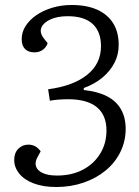

<svg xmlns="http://www.w3.org/2000/svg" viewBox="-20 -736 559 770"><path d="M456 -556Q456 -517 439 -484Q422 -451 391 -425Q360 -399 316 -383V-375Q372 -369 409 -350Q446 -331 465 -298Q484 -265 484 -219Q484 -170 463 -127Q442 -84 404 -52.5Q366 -21 315 -3.5Q264 14 206 14Q153 14 115 -0.5Q77 -15 57 -40Q37 -65 37 -94Q37 -123 53.5 -139.5Q70 -156 94 -156Q109 -156 121.5 -149Q134 -142 143 -129L130 -105Q119 -85 124.5 -68.5Q130 -52 151.5 -42Q173 -32 209 -32Q268 -32 312.5 -55.5Q357 -79 382 -120Q407 -161 407 -213Q407 -274 368.5 -306Q330 -338 253 -338Q234 -338 214.5 -336.5Q195 -335 180 -332L173 -378Q273 -391 329 -435.5Q385 -480 385 -551Q385 -609 351.5 -640Q318 -671 252 -671Q210 -671 182 -658Q154 -645 146 -625.5Q138 -606 155 -583L171 -563Q166 -547 152 -536.5Q138 -526 118 -526Q94 -526 80.5 -539.5Q67 -553 67 -579Q67 -607 82.5 -631.5Q98 -656 125.5 -675Q153 -694 189.5 -705Q226 -716 267 -716Q328 -716 370 -697Q412 -678 434 -642.5Q456 -607 456 -556Z"/></svg>

Font: Literata Light
Style: Italic
Weight: 300
Italic angle: -2°
Designer: Latin by Veronika Burian and Jose Scaglione. Greek by Irene Vlachou. Cyrillic by Vera Evstafieva
Foundry: TypeTogether
Version: Version 3.103;gftools[0.9.29]